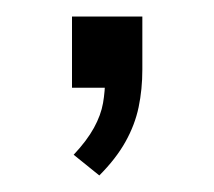

<svg xmlns="http://www.w3.org/2000/svg" viewBox="-20 -106 259 232"><path d="M100 106 69 81Q85 64 93.5 48.5Q102 33 104.5 18.5Q107 4 107 -11L121 0H67V-86H152V-22Q152 2 147.5 23.5Q143 45 131.5 65.5Q120 86 100 106Z"/></svg>

Font: Nunito Sans 12pt Light
Style: Regular
Weight: 300
Designer: Vernon Adams
Foundry: Vernon Adams
Version: Version 3.101;gftools[0.9.27]